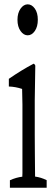

<svg xmlns="http://www.w3.org/2000/svg" viewBox="-20 -880 257 890"><path d="M108.4 -716.3Q89.4 -716.3 75.2 -736.3Q61 -756.3 61 -788.1Q61 -819.8 75.2 -839.8Q89.4 -859.9 108.4 -859.9Q127.4 -859.9 141.4 -840.3Q155.3 -820.8 155.3 -788.6Q155.3 -756.3 141.4 -736.3Q127.4 -716.3 108.4 -716.3ZM25.9 -44.4Q54.7 -57.6 83.5 -61Q83.5 -61 83.5 -64.9Q84 -76.2 84 -77.1Q84 -128.9 84 -170.9Q84 -288.1 84 -395.5Q84 -428.7 82.5 -467.8Q51.8 -478 21 -479Q21 -502 21 -514.6Q78.1 -554.2 135.3 -584.5Q139.6 -585 143.6 -576.2Q142.6 -500.5 141.1 -415Q141.1 -340.3 141.1 -256.3Q141.1 -218.8 141.6 -171.9Q142.1 -125 142.6 -61.5Q169.4 -58.1 196.3 -44.9Q196.3 -32.2 196.3 -9.8Q196.3 -9.8 25.9 -9.8Q25.9 -31.7 25.9 -44.4Z"/></svg>

Font: Scarab Serif
Style: Light
Weight: 300
Designer: John Roberts
Foundry: Scarab
Version: 1.0